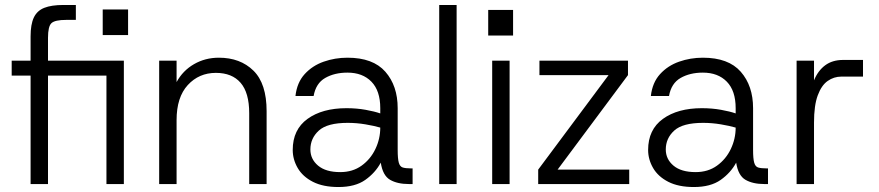

<svg xmlns="http://www.w3.org/2000/svg" viewBox="-20 -740 3535 772"><path d="M103 0V-436H27V-496H103V-594Q103 -642 116 -669.5Q129 -697 158 -708.5Q187 -720 235 -720H285V-660H246Q201 -660 187 -647Q173 -634 173 -588V-496H478V0H408V-436H173V0ZM393 -599V-702H495V-599Z M620 0V-496H690V-410Q715 -456 760 -482Q805 -508 860 -508Q946 -508 999 -456Q1052 -404 1052 -293V0H982V-285Q982 -367 947.5 -407Q913 -447 848 -447Q780 -447 735 -398Q690 -349 690 -257V0Z M1341 12Q1279 12 1238 -9Q1197 -30 1177 -64.5Q1157 -99 1157 -137Q1157 -219 1216.5 -262Q1276 -305 1373 -305Q1414 -305 1450 -298.5Q1486 -292 1509 -284V-305Q1509 -375 1473.5 -411.5Q1438 -448 1377 -448Q1325 -448 1287.5 -426.5Q1250 -405 1241 -354H1168Q1174 -408 1205 -442Q1236 -476 1281.5 -492Q1327 -508 1377 -508Q1480 -508 1529.5 -451.5Q1579 -395 1579 -305V-138Q1579 -102 1583.5 -86Q1588 -70 1599.5 -66.5Q1611 -63 1631 -63H1639V0H1624Q1578 0 1548.5 -17Q1519 -34 1511 -86Q1489 -45 1448.5 -16.5Q1408 12 1341 12ZM1348 -48Q1398 -48 1434 -74Q1470 -100 1489.5 -141Q1509 -182 1509 -227Q1485 -234 1449.5 -240Q1414 -246 1378 -246Q1296 -246 1262 -215Q1228 -184 1228 -139Q1228 -100 1259 -74Q1290 -48 1348 -48Z M1746 0V-720H1816V0Z M1959 0V-496H2029V0ZM1943 -597V-700H2043V-597Z M2144 0V-58L2427 -438H2149V-496H2505V-438L2222 -58H2510V0Z M2770 12Q2708 12 2667 -9Q2626 -30 2606 -64.5Q2586 -99 2586 -137Q2586 -219 2645.5 -262Q2705 -305 2802 -305Q2843 -305 2879 -298.5Q2915 -292 2938 -284V-305Q2938 -375 2902.5 -411.5Q2867 -448 2806 -448Q2754 -448 2716.5 -426.5Q2679 -405 2670 -354H2597Q2603 -408 2634 -442Q2665 -476 2710.5 -492Q2756 -508 2806 -508Q2909 -508 2958.5 -451.5Q3008 -395 3008 -305V-138Q3008 -102 3012.5 -86Q3017 -70 3028.5 -66.5Q3040 -63 3060 -63H3068V0H3053Q3007 0 2977.5 -17Q2948 -34 2940 -86Q2918 -45 2877.5 -16.5Q2837 12 2770 12ZM2777 -48Q2827 -48 2863 -74Q2899 -100 2918.5 -141Q2938 -182 2938 -227Q2914 -234 2878.5 -240Q2843 -246 2807 -246Q2725 -246 2691 -215Q2657 -184 2657 -139Q2657 -100 2688 -74Q2719 -48 2777 -48Z M3183 0V-496H3253V-417Q3269 -456 3298 -477.5Q3327 -499 3370 -499H3450V-432H3363Q3333 -432 3308 -414.5Q3283 -397 3268 -356.5Q3253 -316 3253 -247V0Z"/></svg>

Font: Host Grotesk Light
Style: Regular
Weight: 300
Designer: Doukan Karapınar
Foundry: Element Type
Version: Version 1.003